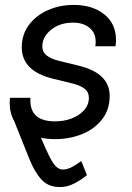

<svg xmlns="http://www.w3.org/2000/svg" viewBox="-20 -547 531 771"><path d="M201.7 11.7Q170.9 11.7 144.5 6.3Q166 57.6 180.4 85.2Q194.8 112.8 206.8 123.3Q218.8 133.8 232.9 133.8Q252.4 133.3 272.5 121.8Q292.5 110.4 306.2 99.6L329.1 156.2Q310.5 172.4 280.5 188.5Q250.5 204.6 221.2 204.1Q174.8 204.6 147 174.6Q119.1 144.5 97.7 90.8L37.1 -60.5Q19 -91.8 19 -133.3Q19 -138.7 19.3 -143.8Q19.5 -148.9 20 -154.3H102.1Q96.2 -59.6 201.2 -59.6Q236.8 -59.6 267.6 -71.3Q298.3 -83 317.6 -104.5Q336.9 -126 336.9 -154.8Q336.9 -177.2 319.6 -190.7Q302.2 -204.1 272.5 -211.4L192.4 -231Q67.4 -261.7 67.4 -356.9Q67.4 -408.7 96.2 -447Q125 -485.4 172.6 -506.3Q220.2 -527.3 275.4 -527.3Q351.1 -527.3 398.4 -489.7Q445.8 -452.1 445.8 -386.2Q445.8 -379.9 445.3 -374Q444.8 -368.2 443.8 -361.3H362.8Q369.6 -405.8 344.2 -430.9Q318.8 -456.1 273.9 -456.1Q220.2 -456.1 185.1 -427.5Q149.9 -398.9 149.9 -360.8Q149.9 -338.4 167.2 -324.5Q184.6 -310.5 216.8 -302.7L296.4 -283.2Q420.4 -252.9 420.4 -162.1Q420.4 -106.4 389.9 -67.6Q359.4 -28.8 309.6 -8.5Q259.8 11.7 201.7 11.7Z"/></svg>

Font: Inter Display
Style: Italic
Weight: 400
Italic angle: -9.39999°
Designer: Rasmus Andersson
Foundry: rsms
Version: Version 4.000;git-a52131595